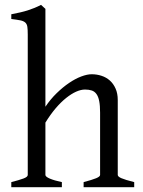

<svg xmlns="http://www.w3.org/2000/svg" viewBox="-20 -777 592 797"><path d="M327.1 0V-21Q362.3 -30.3 378.9 -37.1Q395.5 -43.9 395.5 -50.8V-309.1Q395.5 -338.9 391.8 -357.4Q388.2 -376 380.4 -386.7Q372.6 -397.5 360.8 -401.4Q349.1 -405.3 333 -405.3Q315.9 -405.3 296.1 -396.5Q276.4 -387.7 254.9 -370.6Q233.4 -353.5 211.4 -327.9Q189.5 -302.2 168.5 -268.1V-50.8Q168.5 -43.5 186.8 -35.6Q205.1 -27.8 236.8 -21V0H26.9V-21Q59.1 -29.3 77.1 -35.9Q95.2 -42.5 95.2 -50.8V-633.8Q95.2 -654.3 93.5 -665.8Q91.8 -677.2 84.7 -683.6Q77.6 -689.9 64 -692.6Q50.3 -695.3 26.9 -698.2V-717.8Q47.4 -721.7 64.2 -725.6Q81.1 -729.5 95.5 -734.1Q109.9 -738.8 123 -744.1Q136.2 -749.5 150.4 -756.8L168.5 -740.2V-334Q189.5 -365.2 215.1 -390.1Q240.7 -415 266.6 -432.6Q292.5 -450.2 317.1 -459.5Q341.8 -468.8 360.8 -468.8Q381.8 -468.8 401.4 -462.4Q420.9 -456.1 435.8 -442.9Q450.7 -429.7 459.7 -409.4Q468.8 -389.2 468.8 -361.8V-50.8Q468.8 -43.9 483.6 -37.4Q498.5 -30.8 537.1 -21V0Z"/></svg>

Font: Gentium Plus Am
Style: Regular
Weight: 400
Designer: J. Victor Gaultney, Annie Olsen, Iska Routamaa, Becca Hirsbrunner
Foundry: SIL International
Version: Version 5.000